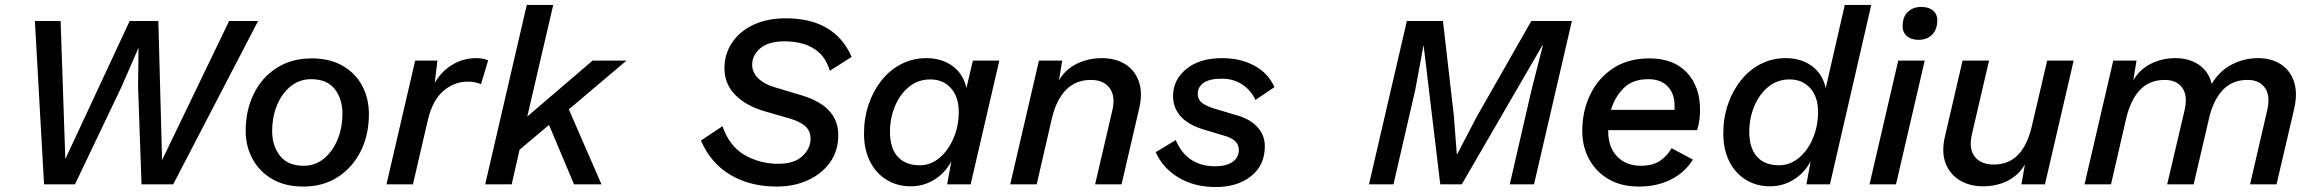

<svg xmlns="http://www.w3.org/2000/svg" viewBox="-20 -745 9357 776"><path d="M158 0 121 -660H225L244 -102L504 -660H620L635 -98L906 -660H1023L680 0H552L538 -396L540 -550H539L472 -396L283 0Z M1206 9Q1132 9 1080 -21.5Q1028 -52 1000.5 -103Q973 -154 973 -216Q973 -300 1006 -366.5Q1039 -433 1099 -471Q1159 -509 1240 -509Q1313 -509 1365 -479Q1417 -449 1444 -398Q1471 -347 1471 -284Q1471 -200 1438 -134Q1405 -68 1345.5 -29.5Q1286 9 1206 9ZM1208 -75Q1253 -75 1288 -103Q1323 -131 1343.5 -179Q1364 -227 1364 -287Q1364 -345 1333 -385Q1302 -425 1237 -425Q1192 -425 1156.5 -397.5Q1121 -370 1100.5 -322Q1080 -274 1080 -214Q1080 -156 1111.5 -115.5Q1143 -75 1208 -75Z M1542 0 1658 -500H1748L1737 -410Q1764 -457 1808.5 -483.5Q1853 -510 1903 -510Q1934 -510 1953 -501L1924 -405Q1914 -409 1901.5 -412Q1889 -415 1870 -415Q1816 -415 1772 -377.5Q1728 -340 1709 -259L1649 0Z M2512 -500 2279 -303 2411 0H2300L2199 -240L2080 -140L2048 0H1941L2109 -725H2216L2111 -274L2375 -500Z M3120 9Q3011 9 2931.5 -38.5Q2852 -86 2813 -177L2900 -235Q2928 -154 2989.5 -118.5Q3051 -83 3125 -83Q3190 -83 3223 -114Q3256 -145 3256 -184Q3256 -216 3234.5 -235Q3213 -254 3172 -266L3068 -296Q2994 -318 2951 -362Q2908 -406 2908 -469Q2908 -527 2939 -573Q2970 -619 3025.5 -645Q3081 -671 3156 -671Q3354 -671 3422 -515L3334 -459Q3319 -507 3290.5 -532.5Q3262 -558 3226 -568Q3190 -578 3152 -578Q3086 -578 3053 -550Q3020 -522 3020 -483Q3020 -453 3044 -429Q3068 -405 3109 -393L3222 -359Q3368 -315 3368 -199Q3368 -135 3334.5 -88.5Q3301 -42 3245 -16.5Q3189 9 3120 9Z M3661 8Q3606 8 3563 -18.5Q3520 -45 3496 -93Q3472 -141 3472 -206Q3472 -268 3490.5 -322.5Q3509 -377 3542.5 -419.5Q3576 -462 3622.5 -486Q3669 -510 3724 -510Q3786 -510 3829.5 -478.5Q3873 -447 3886 -389L3912 -500H4019L3903 0H3808L3825 -93Q3800 -46 3756.5 -19Q3713 8 3661 8ZM3698 -77Q3741 -77 3776.5 -106.5Q3812 -136 3833.5 -185.5Q3855 -235 3855 -293Q3855 -353 3823.5 -388.5Q3792 -424 3740 -424Q3691 -424 3654.5 -394.5Q3618 -365 3597.5 -316.5Q3577 -268 3577 -212Q3577 -147 3608 -112Q3639 -77 3698 -77Z M4063 0 4179 -500H4273L4260 -420Q4286 -465 4332.5 -487.5Q4379 -510 4433 -510Q4489 -510 4528 -485.5Q4567 -461 4583 -415Q4599 -369 4584 -306L4513 0H4406L4476 -300Q4489 -357 4464.5 -389.5Q4440 -422 4389 -422Q4328 -422 4288.5 -382Q4249 -342 4231 -265L4170 0Z M4893 11Q4808 11 4744 -27Q4680 -65 4651 -130L4732 -179Q4753 -128 4793 -100.5Q4833 -73 4891 -73Q4937 -73 4962 -91Q4987 -109 4987 -139Q4987 -180 4930 -196L4850 -220Q4784 -239 4752.5 -274Q4721 -309 4721 -356Q4721 -422 4774.5 -466Q4828 -510 4920 -510Q4993 -510 5049 -480Q5105 -450 5131 -393L5054 -341Q5037 -379 5001.5 -403Q4966 -427 4918 -427Q4869 -427 4845 -410.5Q4821 -394 4821 -366Q4821 -341 4840 -328Q4859 -315 4885 -307L4982 -278Q5034 -263 5063 -230.5Q5092 -198 5092 -154Q5092 -77 5036.5 -33Q4981 11 4893 11Z M5513 0 5666 -660H5812L5856 -277L5868 -121H5869L5950 -276L6169 -660H6333L6180 0H6082L6170 -382L6216 -562H6214L5888 0H5801L5734 -560H5733L5700 -382L5612 0Z M6604 9Q6533 9 6482 -20.5Q6431 -50 6403 -101Q6375 -152 6375 -216Q6375 -296 6407 -362.5Q6439 -429 6499.5 -469Q6560 -509 6647 -509Q6744 -509 6797.5 -452Q6851 -395 6851 -302Q6851 -282 6848.5 -261Q6846 -240 6839 -219H6480Q6480 -216 6480 -212Q6480 -150 6516 -112.5Q6552 -75 6612 -75Q6659 -75 6688.5 -94.5Q6718 -114 6736 -146L6822 -100Q6791 -49 6734.5 -20Q6678 9 6604 9ZM6642 -425Q6578 -425 6542 -388.5Q6506 -352 6491 -301H6748Q6748 -309 6748 -318Q6748 -367 6720 -396Q6692 -425 6642 -425Z M7134 8Q7079 8 7036 -18.5Q6993 -45 6969 -93Q6945 -141 6945 -206Q6945 -268 6963.5 -322.5Q6982 -377 7015.5 -419.5Q7049 -462 7095.5 -486Q7142 -510 7197 -510Q7259 -510 7302.5 -478.5Q7346 -447 7359 -389L7436 -725H7543L7376 0H7281L7298 -93Q7273 -46 7229.5 -19Q7186 8 7134 8ZM7170 -77Q7214 -77 7250 -106.5Q7286 -136 7307 -185.5Q7328 -235 7328 -293Q7328 -353 7296.5 -388.5Q7265 -424 7213 -424Q7164 -424 7127.5 -394.5Q7091 -365 7070.5 -316.5Q7050 -268 7050 -212Q7050 -147 7081 -112Q7112 -77 7170 -77Z M7734 -584Q7704 -584 7686 -600Q7668 -616 7670 -644Q7671 -679 7692 -698Q7713 -717 7745 -717Q7776 -717 7793.5 -701.5Q7811 -686 7810 -659Q7808 -622 7787 -603Q7766 -584 7734 -584ZM7759 -500 7643 0H7536L7652 -500Z M7996 8Q7941 8 7901 -16Q7861 -40 7843.5 -85Q7826 -130 7841 -194L7912 -500H8019L7950 -203Q7936 -143 7961.5 -111.5Q7987 -80 8038 -80Q8098 -80 8136 -119Q8174 -158 8192 -235L8254 -500H8361L8245 0H8150L8164 -80Q8138 -36 8093.5 -14Q8049 8 7996 8Z M8405 0 8521 -500H8615L8602 -420Q8628 -465 8673.5 -487.5Q8719 -510 8773 -510Q8828 -510 8867.5 -483Q8907 -456 8919 -406Q8950 -458 8999.5 -484Q9049 -510 9107 -510Q9160 -510 9198 -485.5Q9236 -461 9251.5 -415Q9267 -369 9252 -304L9181 0H9074L9143 -298Q9157 -357 9134.5 -389.5Q9112 -422 9064 -422Q9006 -422 8969 -386.5Q8932 -351 8912 -283L8846 0H8739L8809 -298Q8823 -357 8800.5 -389.5Q8778 -422 8729 -422Q8668 -422 8629.5 -382Q8591 -342 8573 -265L8512 0Z"/></svg>

Font: Work Sans Medium
Style: Italic
Weight: 500
Italic angle: -13°
Designer: Wei Huang
Foundry: Wei Huang
Version: Version 2.012; ttfautohint (v1.8.3)